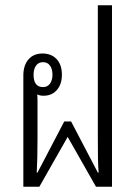

<svg xmlns="http://www.w3.org/2000/svg" viewBox="-20 -712 516 732"><path d="M69 0V-424Q69 -463 88.5 -485.5Q108 -508 142 -508Q176 -508 196 -486.5Q216 -465 216 -427Q216 -391 197 -369Q178 -347 146 -347Q132 -347 122 -352Q123 -340 123 -323V-181Q123 -107 120 -54H123L225 -249H251L353 -54H356Q354 -81 353.5 -108.5Q353 -136 353 -181V-692H407V0H346L238 -190L130 0ZM144 -380Q161 -380 170.5 -393Q180 -406 180 -427Q180 -449 170.5 -462Q161 -475 144 -475Q127 -475 117.5 -462Q108 -449 108 -427Q108 -380 144 -380Z"/></svg>

Font: Noto Sans Thai Looped UI Narrow Light
Style: Regular
Weight: 300
Width: 4
Designer: Cadson Demak Team
Foundry: Cadson Demak Co., Ltd.
Version: Version 1.000